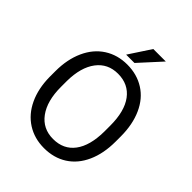

<svg xmlns="http://www.w3.org/2000/svg" viewBox="-250 -1040 1188 1188"><g transform="rotate(45 344.0 -446.0)"><path d="M536.1 -378.4Q536.1 -504.9 485.4 -572.5Q434.6 -640.1 343.3 -640.1Q254.4 -640.1 203.4 -572.5Q152.3 -504.9 150.9 -384.8V-332.5Q150.9 -210 202.4 -139.9Q253.9 -69.8 344.2 -69.8Q435.1 -69.8 484.9 -136Q534.7 -202.1 536.1 -325.7ZM629.4 -332.5Q629.4 -228 594.2 -150.1Q559.1 -72.3 494.6 -31.2Q430.2 9.8 344.2 9.8Q260.3 9.8 195.3 -31.5Q130.4 -72.8 94.5 -149.2Q58.6 -225.6 57.6 -326.2V-377.4Q57.6 -480 93.3 -558.6Q128.9 -637.2 194.1 -679Q259.3 -720.7 343.3 -720.7Q428.7 -720.7 493.9 -679.4Q559.1 -638.2 594.2 -559.8Q629.4 -481.4 629.4 -377.4ZM389.2 -902.3H498.5L367.7 -758.8H294.9Z"/></g></svg>

Font: MAUL
Style: Regular
Weight: 400
Designer: MAUL
Version: Version 1.0; 2020; ttfautohint (v1.8.3)